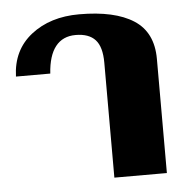

<svg xmlns="http://www.w3.org/2000/svg" viewBox="-45 -608 643 652"><g transform="rotate(-5 276.5 -281.5)"><path d="M319 -392Q319 -446 297 -470Q275 -494 230 -494Q186 -494 161.5 -463Q137 -432 133 -371H16Q19 -461 84 -512Q149 -563 248 -563Q369 -563 433.5 -521.5Q498 -480 498 -389V0H319Z"/></g></svg>

Font: Taviraj
Style: Bold
Weight: 700
Designer: Katatrad Team
Foundry: CadsonDemak
Version: Version 1.001